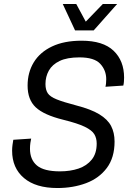

<svg xmlns="http://www.w3.org/2000/svg" viewBox="-20 -931 668 967"><path d="M269 16Q160 16 100.5 -34.5Q41 -85 41 -172Q41 -186 43 -201.5Q45 -217 47 -227L137 -233Q135 -226 133 -211.5Q131 -197 131 -182Q131 -127 166 -97.5Q201 -68 282 -68Q334 -68 375.5 -82Q417 -96 442 -127Q467 -158 467 -208Q467 -235 455 -255Q443 -275 407 -292.5Q371 -310 298 -328Q201 -352 160 -390.5Q119 -429 119 -500Q119 -566 150 -617Q181 -668 242 -697Q303 -726 391 -726Q499 -726 552 -675.5Q605 -625 605 -540Q605 -530 604 -518.5Q603 -507 601 -500L511 -494Q513 -501 514 -511Q515 -521 515 -532Q515 -577 485 -609.5Q455 -642 380 -642Q318 -642 280.5 -624Q243 -606 226 -575.5Q209 -545 209 -508Q209 -479 220.5 -461.5Q232 -444 265.5 -430.5Q299 -417 364 -400Q438 -381 480 -355.5Q522 -330 539.5 -296.5Q557 -263 557 -218Q557 -137 518 -85Q479 -33 413.5 -8.5Q348 16 269 16ZM358 -778 296 -911H364L412 -822L498 -911H570L452 -778Z"/></svg>

Font: Geist Regular
Style: Italic
Weight: 400
Italic angle: -12°
Designer: Basement.studio, Andrés Briganti, Mateo Zaragoza
Foundry: Basement.studio, Vercel, Andrés Briganti, Guido Ferreyra, Mateo Zaragoza
Version: Version 1.500; ttfautohint (v1.8.4.7-5d5b)